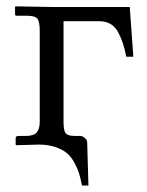

<svg xmlns="http://www.w3.org/2000/svg" viewBox="-20 -451 459 599"><path d="M104 0 30.8 2 28.8 0V-19Q28.8 -26.9 37.1 -26.9H61Q85 -26.9 94.5 -37.8Q104 -48.8 104 -71.8V-354Q104 -383.3 96.7 -392.6Q89.4 -401.9 63 -401.9H32.2Q26.9 -401.9 26.9 -407.2V-429.2L28.8 -431.2L141.1 -429.2H384.8L396 -273.9H374Q368.7 -299.8 363.3 -316.4Q357.9 -333 348.6 -350.3Q339.4 -367.7 324.7 -376.2Q310.1 -384.8 290 -384.8H178.2V-71.8Q178.2 -43.9 184.8 -35.4Q191.4 -26.9 213.9 -26.9H231Q236.8 -26.9 244.1 -21Q251.5 -15.1 252 -6.8L255.9 127.9H235.8Q231.4 105.5 226.6 89.8Q221.7 74.2 211.7 55.9Q201.7 37.6 188.5 26.6Q175.3 15.6 153.8 8.1Q132.3 0.5 104 0Z"/></svg>

Font: Linux Libertine G
Style: Regular
Weight: 400
Designer: Philipp H. Poll
Foundry: Philipp H. Poll
Version: Version 4.7.5